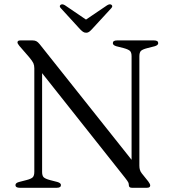

<svg xmlns="http://www.w3.org/2000/svg" viewBox="-20 -892 822 912"><path d="M269.5 -13Q269.5 0 249.5 0H74Q53.5 0 53.5 -13Q53.5 -23 70 -27.5L105 -36.5Q128.5 -42.5 135.8 -50.2Q143 -58 143 -75.5V-568Q143 -581.5 138.5 -591.8Q134 -602 118 -621L72 -674Q63 -685 63 -690.5Q63 -700 76.5 -700H135Q145.5 -700 152.8 -696.2Q160 -692.5 168.5 -682L605 -133V-624.5Q605 -642 598 -649.5Q591 -657 567.5 -663.5L532 -672.5Q516 -677.5 516 -687Q516 -700 536 -700H711.5Q731.5 -700 731.5 -687Q731.5 -677.5 715.5 -672.5L680 -663.5Q656.5 -657.5 649.2 -650Q642 -642.5 642 -624.5V-104.5Q642 -82.5 653.5 -68.5L684 -30.5Q693.5 -18 693.5 -11Q693.5 0 677.5 0H607Q592 0 592 -12.5Q592 -20 589.2 -25.8Q586.5 -31.5 574 -47.5L180 -544.5V-75.5Q180 -58 187 -50.5Q194 -43 218 -36.5L253 -27.5Q269.5 -22.5 269.5 -13ZM416.5 -753Q409.5 -745.5 403.5 -741Q397.5 -736.5 389.5 -736.5Q380.5 -736.5 374.2 -741Q368 -745.5 360.5 -753L269.5 -852.5Q259 -863 268.5 -869.5Q276 -874.5 288.5 -867L388.5 -799L489 -867Q501.5 -874.5 509 -869.5Q518 -863 508 -852.5Z"/></svg>

Font: Fraunces 9pt Light
Style: Regular
Weight: 300
Version: Version 1.000;[0bf87f6ff]